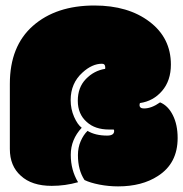

<svg xmlns="http://www.w3.org/2000/svg" viewBox="-20 -663 662 694"><path d="M500.5 -271Q527.8 -271 558.6 -293Q587.4 -281.2 604.7 -246.8Q622.1 -212.4 622.1 -164.1Q622.1 -72.3 550.8 -26.9Q493.2 10.7 406.7 10.7Q372.6 10.7 339.1 4.2Q305.7 -2.4 285.6 -12.2Q261.7 -47.9 261.7 -102.5Q261.7 -129.9 271.7 -152.8Q281.7 -175.8 296.4 -189.9Q324.7 -172.9 367.2 -172.9Q392.6 -172.9 392.6 -189.5Q392.6 -192.4 391.1 -194.8H374.5Q323.2 -194.8 293.5 -222.2Q261.2 -250.5 261.2 -298.8Q261.2 -347.2 290.5 -377.4Q319.8 -407.7 359.9 -414.1Q360.4 -414.6 360.4 -417V-419.4Q360.4 -432.6 348.6 -432.6Q313 -432.6 278.3 -400.9Q235.4 -362.3 235.4 -301.3Q235.4 -269 247.8 -240.7Q260.3 -212.4 275.4 -201.2Q235.8 -158.7 235.8 -103.5Q235.8 -48.3 262.2 -4.4Q215.8 8.8 167 8.8Q94.7 8.8 55.2 -27.8Q15.6 -63 15.6 -124.5V-359.9Q15.6 -496.1 99.1 -569.6Q182.6 -643.1 321.3 -643.1Q443.4 -643.1 520.5 -584.5Q597.7 -525.9 597.7 -429.7Q597.7 -371.6 565.9 -334.5Q534.2 -297.4 485.8 -290.5Q484.4 -286.1 484.4 -283.2Q484.4 -271 500.5 -271Z"/></svg>

Font: Modak
Style: Regular
Weight: 400
Version: Version 1.036;PS Version 1.000;hotconv 1.0.79;makeotf.lib2.5